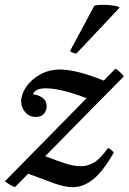

<svg xmlns="http://www.w3.org/2000/svg" viewBox="-45 -766 535 798"><path d="M-25 -12 315 -358Q254 -381 213 -390Q172 -399 146 -399Q100 -399 92 -374Q114 -372 131.5 -359.5Q149 -347 149 -324Q149 -307 138 -293.5Q127 -280 104 -280Q77 -280 60 -299.5Q43 -319 43 -345Q43 -374 63.5 -404.5Q84 -435 121 -456Q158 -477 206 -477Q232 -477 275.5 -467.5Q319 -458 386 -431L434 -480Q443 -477 454.5 -465.5Q466 -454 470 -449L143 -117Q196 -96 230 -85.5Q264 -75 292 -75Q318 -75 344.5 -90Q371 -105 404 -151Q420 -143 428 -132Q383 -53 342 -20.5Q301 12 258 12Q224 12 177.5 -5Q131 -22 72 -44L18 11Q11 11 -5 1Q-21 -9 -25 -12ZM450 -737 451 -733 272 -543Q270 -543 259.5 -546.5Q249 -550 246 -554L347 -742Q353 -744 363.5 -745Q374 -746 385 -746Q403 -746 421.5 -743.5Q440 -741 450 -737Z"/></svg>

Font: Tiro Telugu
Style: Italic
Weight: 400
Italic angle: -11°
Designer: Telugu: John Hudson & Fiona Ross, assisted by Kaja Sojewska. Latin: John Hudson with Paul Hanslow, assisted by Kaja Soje
Foundry: Tiro Typeworks Ltd.
Version: Version 1.52